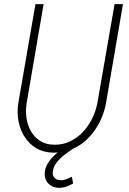

<svg xmlns="http://www.w3.org/2000/svg" viewBox="-20 -731 627 931"><path d="M576.2 -710.9H535.6L451.7 -229Q444.3 -191.9 426.5 -155.5Q408.7 -119.1 382.3 -91.3Q355.5 -63 320.6 -45.9Q285.6 -28.8 244.1 -29.3Q203.6 -29.3 175.3 -47.4Q147 -65.4 130.4 -93.8Q113.8 -122.6 108.6 -158.2Q103.5 -193.8 108.9 -229L191.4 -710.9H151.9L68.4 -229Q62 -185.5 69.8 -143.3Q77.6 -101.1 99.6 -67.4Q120.6 -33.7 155.5 -12.7Q190.4 8.3 238.3 9.3Q244.1 9.3 249.8 9Q255.4 8.8 260.3 7.8Q248.5 17.1 238 27.6Q227.5 38.1 219.2 49.8Q210.4 61.5 204.6 74.7Q198.7 87.9 197.3 102.5Q195.3 120.1 200.2 135Q205.1 149.9 215.3 159.7Q224.1 168.9 237.1 174.3Q250 179.7 266.1 179.7Q284.7 179.7 301.8 173.8Q318.8 168 334.5 158.7L328.6 126Q314.9 132.8 301 138.2Q287.1 143.6 272 142.6Q252.9 141.6 243.2 130.4Q233.4 119.1 236.3 99.6Q238.8 81.1 249 65.4Q259.3 49.8 273.4 36.1Q287.6 22.9 303.7 11.5Q319.8 0 334.5 -10.3Q356.9 -19.5 376.7 -33.9Q396.5 -48.3 412.6 -66.4Q442.9 -98.1 464.1 -140.9Q485.4 -183.6 493.7 -229.5Z"/></svg>

Font: Roboto Mono ExtraLight
Style: Italic
Weight: 250
Italic angle: -10°
Monospace: yes
Designer: Google
Version: Version 3.000